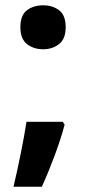

<svg xmlns="http://www.w3.org/2000/svg" viewBox="-20 -576 330 725"><path d="M57 -473Q57 -519 82 -537.5Q107 -556 143 -556Q178 -556 203 -537.5Q228 -519 228 -473Q228 -429 203 -409.5Q178 -390 143 -390Q107 -390 82 -409.5Q57 -429 57 -473ZM217 -116 224 -105Q210 -52 186.5 11Q163 74 138 129H31Q45 70 58.5 3Q72 -64 80 -116Z"/></svg>

Font: BC Sans
Style: Bold
Weight: 700
Designer: Monotype Design Team
Province of B.C.
Foundry: Monotype Imaging Inc.
Version: Version 2.000;GOOG;noto-source:20170915:90ef993387c0